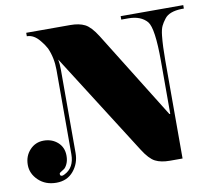

<svg xmlns="http://www.w3.org/2000/svg" viewBox="-187 -790 983 879"><g transform="rotate(-10 305.0 -350.0)"><path d="M116 -505V-119Q116 -71 86.5 -35.5Q57 0 6.5 0Q-44 0 -76.5 -31Q-109 -62 -109 -103Q-109 -144 -83 -172Q-57 -200 -18.5 -200Q20 -200 46.5 -176.5Q73 -153 73 -114Q73 -92 65.5 -76Q58 -60 50 -55Q38 -48 36 -46Q28 -42 28 -37Q28 -27 37 -27Q41 -27 49 -31Q96 -54 96 -117V-509Q96 -565 75 -612Q65 -631 49 -650Q22 -684 -11 -684V-700H194Q235 -700 261.5 -686.5Q288 -673 317 -627L570 -220H574V-466Q574 -618 548 -650Q519 -684 461 -684H428V-700H719V-684H707Q650 -682 629 -654Q617 -639 609.5 -623.5Q602 -608 599 -579Q594 -531 594 -465V-9H535Q494 -9 467.5 -22.5Q441 -36 412 -82L112 -554Q116 -535 116 -505Z"/></g></svg>

Font: Elsie Swash Caps Black
Style: Regular
Weight: 900
Designer: Alejandro Inler
Foundry: Alejandro Inler
Version: 1.003